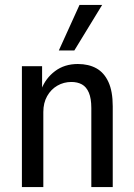

<svg xmlns="http://www.w3.org/2000/svg" viewBox="-20 -760 545 780"><path d="M69 0V-491H151V-397H148Q165 -442 203.5 -471Q242 -500 296 -500Q340 -500 371.5 -482.5Q403 -465 420.5 -427Q438 -389 438 -328V0H351V-321Q351 -360 341 -383.5Q331 -407 313 -417Q295 -427 270 -427Q239 -427 213 -412Q187 -397 171.5 -369.5Q156 -342 156 -305V0ZM219 -555 303 -740H395L282 -555Z"/></svg>

Font: Nunito Sans 10pt Condensed Medium
Style: Regular
Weight: 500
Width: 3
Designer: Vernon Adams
Foundry: Vernon Adams
Version: Version 3.101;gftools[0.9.27]